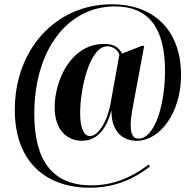

<svg xmlns="http://www.w3.org/2000/svg" viewBox="-20 -734 897 896"><path d="M399 142C503 142 593 110 680 43L674 34C585 101 499 131 407 131C229 131 140 21 140 -203C140 -495 291 -704 516 -704C669 -704 750 -610 750 -403C750 -239 700 -87 627 -87C602 -87 590 -106 590 -149C590 -188 600 -236 606 -268L653 -520H642L550 -484C535 -510 516 -529 466 -529C308 -529 235 -354 235 -234C235 -131 290 -77 362 -77C423 -77 472 -117 499 -216H500C501 -103 568 -77 619 -77C723 -77 825 -203 825 -385C825 -575 715 -714 501 -714C237 -714 49 -500 49 -222C49 24 197 142 399 142ZM400 -99C372 -99 354 -134 354 -206C354 -320 398 -518 481 -518C511 -518 533 -495 537 -479L496 -251C478 -156 434 -99 400 -99Z"/></svg>

Font: Noto Serif Display SemiCondensed ExtraBold
Style: Italic
Weight: 800
Width: 4
Italic angle: -12°
Designer: Monotype Design Team
Foundry: Monotype Imaging Inc.
Version: Version 2.009